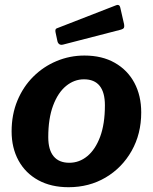

<svg xmlns="http://www.w3.org/2000/svg" viewBox="-20 -772 639 802"><path d="M266.3 10Q193.4 10 139.9 -19.3Q86.3 -48.6 57.4 -101.4Q28.5 -154.3 28.5 -223.1Q28.5 -293.4 52.6 -351.6Q76.8 -409.8 119 -451.8Q161.2 -493.9 216.4 -516.9Q271.6 -540 332.7 -540Q406.3 -540 459.5 -509.7Q512.8 -479.4 541.4 -425.9Q569.9 -372.4 569.9 -302.3Q569.9 -212.6 529.8 -141.7Q489.7 -70.9 421 -30.4Q352.4 10 266.3 10ZM269.6 -92.1Q311.2 -92.1 344.7 -119.7Q378.3 -147.3 398.3 -200.8Q418.2 -254.2 418.2 -332.1Q418.2 -386 396.3 -413.4Q374.4 -440.7 330.7 -440.7Q290.1 -440.7 256.1 -413Q222.1 -385.2 201.9 -331.3Q181.6 -277.3 181.6 -199Q181.6 -146.1 204 -119.1Q226.3 -92.1 269.6 -92.1ZM483 -737.7 498.3 -670.8Q500 -661.8 497.9 -656.5Q495.8 -651.1 483.4 -647.7L243.3 -585.7Q232.9 -583.2 227 -588Q221.2 -592.7 219.7 -600.9L212.2 -635.9Q209 -650.3 216.6 -653.4L465.7 -750.3Q471.3 -752.7 476.1 -750.5Q480.9 -748.3 483 -737.7Z"/></svg>

Font: Libre Franklin Thin
Style: Italic
Weight: 100
Italic angle: -8°
Designer: Pablo Impallari, Rodrigo Fuenzalida, Nhung Nguyen
Foundry: Impallari Type
Version: Version 3.000